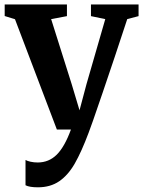

<svg xmlns="http://www.w3.org/2000/svg" viewBox="-24 -566 625 839"><path d="M87.5 243.5V133Q95 137.5 109.8 140.8Q124.5 144 140.5 144Q189.5 144 224 109.8Q258.5 75.5 286 0H224.5L41.5 -482L-3.5 -496V-546.5H268.5V-495.5L199.5 -482.5L289 -199L323.5 -84L354 -198.5L436 -482.5L373.5 -495.5V-546.5H581.5V-495.5L532 -482.5Q477 -314.5 424.2 -160Q371.5 -5.5 363.5 13.5Q332 97.5 302.8 148.5Q273.5 199.5 234.8 226Q196 252.5 142 252.5Q104.5 252.5 87.5 243.5Z"/></svg>

Font: Merriweather Text
Style: Bold
Weight: 700
Designer: Eben Sorkin
Foundry: Eben Sorkin
Version: Version 2.100